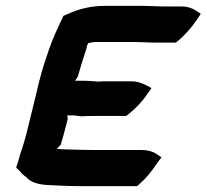

<svg xmlns="http://www.w3.org/2000/svg" viewBox="-20 -649 704 654"><path d="M35 -78 43 -71C49 -65 55 -55 69 -46C84 -28 110 -21 139 -19C175 -17 214 -15 253 -15H447L458 -25C480 -44 499 -69 515 -93L530 -113L514 -124C501 -133 483 -138 463 -138H308C275 -138 243 -139 208 -140C197 -140 185 -141 174 -142C177 -145 179 -148 182 -151L186 -155L188 -160C197 -189 203 -214 210 -241L211 -244L210 -248C210 -251 210 -252 209 -256H232C235 -256 246 -253 260 -253H261H262C274 -254 287 -254 300 -254H410L420 -262C441 -279 463 -301 480 -326L496 -349L477 -359C467 -364 450 -372 428 -372H331C329 -372 325 -372 320 -371C305 -371 286 -374 265 -374H236C238 -378 241 -382 243 -385L245 -388L257 -429C262 -445 267 -461 273 -479L274 -480V-481C277 -495 275 -490 278 -497L280 -499V-502C288 -504 298 -506 310 -506H441C460 -506 481 -504 504 -504H579L590 -513C612 -532 633 -556 650 -581L664 -602L647 -613C635 -621 619 -627 597 -627H533C515 -627 492 -629 469 -629H336C289 -629 247 -618 210 -601L196 -595L190 -582C175 -550 159 -517 146 -478C140 -458 132 -438 126 -417L121 -400C114 -376 108 -349 103 -328L92 -283C81 -240 73 -201 60 -158C52 -135 45 -111 39 -90Z"/></svg>

Font: SolarCharger
Style: 1052
Weight: 1000
Designer: Mew Too
Foundry: Cannot Into Space Fonts/KineticPlasma Fonts
Version: Version 1.100